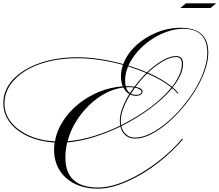

<svg xmlns="http://www.w3.org/2000/svg" viewBox="-180 -966 1319 1154"><path d="M410 161Q464 161 527 140Q590 119 656.5 81Q723 43 787 -8.5Q851 -60 905 -121L913 -130H921L913 -121Q857 -58 792.5 -5Q728 48 660.5 86.5Q593 125 529 146.5Q465 168 410 168Q330 168 270.5 139Q211 110 178 57Q145 4 145 -66Q145 -87 148 -109Q59 -115 -11 -146.5Q-81 -178 -120.5 -230Q-160 -282 -160 -346Q-160 -406 -127 -456Q-94 -506 -33.5 -543.5Q27 -581 108 -601.5Q189 -622 285 -622Q350 -622 421 -611Q492 -600 561 -581Q583 -641 635.5 -690.5Q688 -740 759 -769.5Q830 -799 907 -799Q1072 -799 1072 -649Q1072 -599 1051.5 -541.5Q1031 -484 996 -426Q961 -368 916 -315.5Q871 -263 822 -222Q773 -181 724 -157Q675 -133 632 -133Q598 -133 575 -152Q552 -171 544 -205Q465 -167 382.5 -141.5Q300 -116 224 -110Q213 -64 213 -19Q213 161 410 161ZM888 -403Q875 -419 855 -436Q804 -374 723.5 -314.5Q643 -255 549 -208Q557 -176 578.5 -157.5Q600 -139 631 -139Q674 -139 722 -162.5Q770 -186 819 -226.5Q868 -267 912.5 -319Q957 -371 991.5 -428Q1026 -485 1046 -542Q1066 -599 1066 -649Q1066 -720 1029.5 -756.5Q993 -793 922 -793Q872 -793 822 -775Q772 -757 727 -726.5Q682 -696 647 -656Q612 -616 592 -572Q651 -554 703 -531Q748 -574 794.5 -601.5Q841 -629 879 -629Q920 -629 920 -582Q920 -549 903.5 -513Q887 -477 858 -441Q879 -423 892 -406ZM879 -623Q842 -623 797.5 -596.5Q753 -570 709 -529Q753 -510 789.5 -488.5Q826 -467 854 -444Q882 -480 897.5 -515Q913 -550 913 -582Q913 -623 879 -623ZM-153 -344Q-153 -282 -114 -232.5Q-75 -183 -6.5 -152Q62 -121 150 -116Q161 -180 198 -237.5Q235 -295 291 -340.5Q347 -386 415.5 -414Q484 -442 558 -447Q547 -474 547 -508Q547 -542 559 -576Q493 -594 423.5 -605Q354 -616 286 -616Q190 -616 110 -596Q30 -576 -29 -539Q-88 -502 -120.5 -452.5Q-153 -403 -153 -344ZM585 -448Q609 -448 628 -445Q661 -489 699 -527Q647 -549 590 -567Q572 -524 572 -483Q572 -463 576 -448Q580 -448 585 -448ZM546 -239Q546 -226 548 -214Q641 -260 721 -319Q801 -378 850 -440Q796 -485 705 -524Q667 -488 635 -444Q677 -436 677 -415Q677 -405 666 -397.5Q655 -390 638 -390Q619 -390 603 -398Q577 -356 561.5 -315Q546 -274 546 -239ZM595 -442Q586 -442 577 -441Q585 -418 601 -407Q612 -423 624 -440Q610 -442 595 -442ZM540 -240Q540 -275 555.5 -316.5Q571 -358 597 -401Q575 -413 562 -440Q505 -433 452 -404.5Q399 -376 354 -332Q309 -288 275.5 -233Q242 -178 226 -117Q302 -123 383.5 -148Q465 -173 543 -211Q540 -225 540 -240ZM671 -414Q671 -422 660 -429Q649 -436 631 -439Q618 -421 607 -403Q620 -396 639 -396Q653 -396 662 -401.5Q671 -407 671 -414ZM904 -918 937 -946H1119L1086 -918Z"/></svg>

Font: Ballet 72pt
Style: Regular
Weight: 400
Designer: Maximiliano R. Sproviero
Foundry: Omnibus-Type
Version: Version 1.100; ttfautohint (v1.8.3)